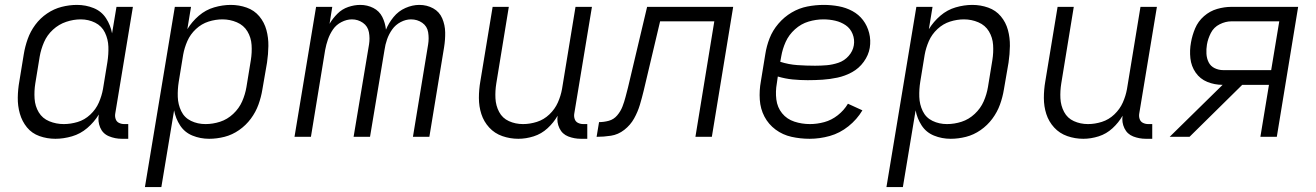

<svg xmlns="http://www.w3.org/2000/svg" viewBox="-20 -558 5368 783"><path d="M206 8Q239 8 273.5 -2Q308 -12 336 -36Q364 -60 383 -91Q378 -63 388.5 -38Q399 -13 424 -2.5Q449 8 477 8H503V-52H487Q475 -52 465 -57Q455 -62 451.5 -73Q448 -84 450 -95L522 -530H455L437 -422Q431 -455 412.5 -483.5Q394 -512 362 -525Q330 -538 294 -538Q263 -538 231.5 -530Q200 -522 172 -503Q144 -484 124 -457Q104 -430 93 -399Q82 -368 77 -337L59 -227Q53 -194 52.5 -160Q52 -126 61 -94.5Q70 -63 90 -38.5Q110 -14 141 -3Q172 8 206 8ZM240 -52Q209 -52 181 -63.5Q153 -75 138 -100Q123 -125 121 -156Q119 -187 124 -218L142 -328Q147 -357 159.5 -386Q172 -415 196 -437Q220 -459 250 -469Q280 -479 309 -479Q341 -479 368 -465.5Q395 -452 408 -425Q421 -398 422 -367.5Q423 -337 418 -305L400 -195Q395 -167 383 -139.5Q371 -112 348 -90.5Q325 -69 296.5 -60.5Q268 -52 240 -52Z M571 205H638L690 -108Q696 -75 714.5 -46.5Q733 -18 765 -5Q797 8 833 8Q864 8 895.5 0Q927 -8 955 -27.5Q983 -47 1003 -74Q1023 -101 1034 -131.5Q1045 -162 1050 -193L1069 -303Q1074 -337 1074.5 -370.5Q1075 -404 1066.5 -435.5Q1058 -467 1037.5 -491.5Q1017 -516 986 -527Q955 -538 921 -538Q888 -538 853.5 -528Q819 -518 791 -494Q763 -470 744 -439L759 -530H693ZM818 -52Q786 -52 759 -65Q732 -78 719 -105Q706 -132 705 -163Q704 -194 709 -225L727 -335Q732 -363 744 -390.5Q756 -418 779 -439.5Q802 -461 830.5 -470Q859 -479 887 -479Q918 -479 946 -467Q974 -455 989 -430Q1004 -405 1006 -374.5Q1008 -344 1003 -313L985 -203Q980 -173 967.5 -144.5Q955 -116 931 -93.5Q907 -71 877.5 -61.5Q848 -52 818 -52Z M1181 0H1248L1306 -354Q1310 -376 1317.5 -397.5Q1325 -419 1338 -438Q1351 -457 1372.5 -468Q1394 -479 1415 -479Q1440 -479 1460 -465Q1480 -451 1484.5 -426.5Q1489 -402 1485 -377L1422 0H1489L1548 -354Q1551 -376 1558.5 -397.5Q1566 -419 1579.5 -438Q1593 -457 1614 -468Q1635 -479 1656 -479Q1682 -479 1702 -465Q1722 -451 1726 -426.5Q1730 -402 1726 -377L1664 0H1731L1791 -365Q1796 -396 1795.5 -426Q1795 -456 1783.5 -483Q1772 -510 1746.5 -524Q1721 -538 1690 -538Q1662 -538 1633.5 -525.5Q1605 -513 1585 -488.5Q1565 -464 1554 -437Q1551 -465 1539 -489Q1527 -513 1502.5 -525.5Q1478 -538 1449 -538Q1425 -538 1400 -529.5Q1375 -521 1356 -502Q1337 -483 1324 -461L1335 -530H1269Z M2094 8Q2125 8 2156.5 -2Q2188 -12 2213 -35Q2238 -58 2254 -86Q2250 -59 2261.5 -35Q2273 -11 2297.5 -1.5Q2322 8 2349 8H2375V-52H2359Q2347 -52 2337 -57Q2327 -62 2323.5 -73Q2320 -84 2322 -95L2394 -530H2327L2272 -195Q2267 -167 2255 -140Q2243 -113 2220.5 -91.5Q2198 -70 2169.5 -61Q2141 -52 2113 -52Q2082 -52 2055.5 -64Q2029 -76 2015.5 -101.5Q2002 -127 2000.5 -157Q1999 -187 2004 -218L2055 -530H1989L1939 -227Q1933 -193 1933 -158.5Q1933 -124 1943 -93Q1953 -62 1975 -38Q1997 -14 2028.5 -3Q2060 8 2094 8Z M2413 0Q2442 0 2471.5 -4.5Q2501 -9 2526 -28.5Q2551 -48 2566 -75Q2581 -102 2589.5 -130.5Q2598 -159 2605 -188L2672 -471H2893L2816 0H2883L2970 -530H2619L2541 -201Q2536 -182 2531 -162.5Q2526 -143 2518.5 -123.5Q2511 -104 2497 -87.5Q2483 -71 2463 -65.5Q2443 -60 2423 -60Z M3282 8Q3323 8 3364 -3.5Q3405 -15 3440 -43Q3475 -71 3497 -108L3438 -135Q3422 -108 3396.5 -88Q3371 -68 3341.5 -60Q3312 -52 3283 -52Q3250 -52 3219.5 -62Q3189 -72 3169.5 -96Q3150 -120 3146 -152.5Q3142 -185 3148 -218L3152 -246Q3182 -237 3212.5 -234Q3243 -231 3274 -231Q3304 -231 3334.5 -233Q3365 -235 3395.5 -241.5Q3426 -248 3454.5 -263.5Q3483 -279 3502.5 -306Q3522 -333 3527 -363Q3532 -394 3524.5 -423.5Q3517 -453 3499.5 -476Q3482 -499 3456 -513Q3430 -527 3400 -532.5Q3370 -538 3339 -538Q3306 -538 3272.5 -531.5Q3239 -525 3208.5 -507Q3178 -489 3154.5 -461.5Q3131 -434 3118.5 -402Q3106 -370 3101 -337L3083 -227Q3076 -189 3078.5 -151.5Q3081 -114 3097.5 -82.5Q3114 -51 3143 -29.5Q3172 -8 3208 0Q3244 8 3282 8ZM3304 -290Q3268 -290 3232 -292.5Q3196 -295 3162 -306L3166 -328Q3171 -358 3184 -387Q3197 -416 3222 -438.5Q3247 -461 3277.5 -470Q3308 -479 3338 -479Q3363 -479 3386.5 -473.5Q3410 -468 3429 -455Q3448 -442 3457 -419.5Q3466 -397 3462 -373Q3458 -349 3440.5 -329.5Q3423 -310 3399 -302Q3375 -294 3351.5 -292Q3328 -290 3304 -290Z M3595 205H3662L3714 -108Q3720 -75 3738.5 -46.5Q3757 -18 3789 -5Q3821 8 3857 8Q3888 8 3919.5 0Q3951 -8 3979 -27.5Q4007 -47 4027 -74Q4047 -101 4058 -131.5Q4069 -162 4074 -193L4093 -303Q4098 -337 4098.5 -370.5Q4099 -404 4090.5 -435.5Q4082 -467 4061.5 -491.5Q4041 -516 4010 -527Q3979 -538 3945 -538Q3912 -538 3877.5 -528Q3843 -518 3815 -494Q3787 -470 3768 -439L3783 -530H3717ZM3842 -52Q3810 -52 3783 -65Q3756 -78 3743 -105Q3730 -132 3729 -163Q3728 -194 3733 -225L3751 -335Q3756 -363 3768 -390.5Q3780 -418 3803 -439.5Q3826 -461 3854.5 -470Q3883 -479 3911 -479Q3942 -479 3970 -467Q3998 -455 4013 -430Q4028 -405 4030 -374.5Q4032 -344 4027 -313L4009 -203Q4004 -173 3991.5 -144.5Q3979 -116 3955 -93.5Q3931 -71 3901.5 -61.5Q3872 -52 3842 -52Z M4398 8Q4429 8 4460.5 -2Q4492 -12 4517 -35Q4542 -58 4558 -86Q4554 -59 4565.5 -35Q4577 -11 4601.5 -1.5Q4626 8 4653 8H4679V-52H4663Q4651 -52 4641 -57Q4631 -62 4627.5 -73Q4624 -84 4626 -95L4698 -530H4631L4576 -195Q4571 -167 4559 -140Q4547 -113 4524.5 -91.5Q4502 -70 4473.5 -61Q4445 -52 4417 -52Q4386 -52 4359.5 -64Q4333 -76 4319.5 -101.5Q4306 -127 4304.5 -157Q4303 -187 4308 -218L4359 -530H4293L4243 -227Q4237 -193 4237 -158.5Q4237 -124 4247 -93Q4257 -62 4279 -38Q4301 -14 4332.5 -3Q4364 8 4398 8Z M4750 0H4831L5046 -212H5155L5120 0H5187L5274 -530H5001Q4973 -530 4943.5 -521.5Q4914 -513 4890 -492Q4866 -471 4854 -442.5Q4842 -414 4837 -385Q4831 -353 4834.5 -320.5Q4838 -288 4856 -262Q4874 -236 4903.5 -224Q4933 -212 4966 -212ZM4969 -272Q4950 -272 4933.5 -280Q4917 -288 4909 -304Q4901 -320 4900 -339Q4899 -358 4902 -376Q4906 -400 4918 -423.5Q4930 -447 4954 -459Q4978 -471 5002 -471H5197L5164 -272Z"/></svg>

Font: Iosevka Sparkle Light
Style: Italic
Weight: 300
Italic angle: -9°
Designer: Belleve Invis
Foundry: Belleve Invis
Version: Version 4.5.0; ttfautohint (v1.8.3)